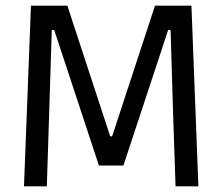

<svg xmlns="http://www.w3.org/2000/svg" viewBox="-20 -659 786 679"><path d="M64.8 0 89.5 -639H218.2L369.7 -176.9H376.6L528.1 -639H657L681.6 0H600.8L591.8 -269.6L583.3 -552.6H574.6L416.5 -73.7H329.8L171.8 -552.6H163.1L154.2 -269.1L145.6 0Z"/></svg>

Font: Anek Gurmukhi Medium
Style: Regular
Weight: 500
Designer: Sarang Kulkarni (Gurmukhi), Yesha Goshar (Latin)
Foundry: Ek Type
Version: Version 1.003